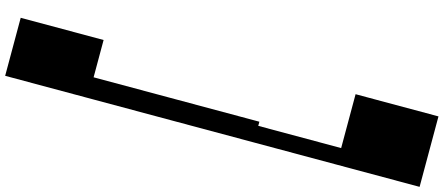

<svg xmlns="http://www.w3.org/2000/svg" viewBox="-34 -618 2069 895"><g transform="rotate(15 1000.0 -170.0)"><path d="M0 -280Q0 -280 0 -280Q0 -280 0 -280Q0 -280 0 -280V0Q0 0 0 0Q0 0 0 0Q0 0 0 0H400Q400 0 400 0Q400 0 400 0Q400 0 400 0V-280Q400 -280 400 -280Q400 -280 400 -280Q400 -280 400 -280Z M400 -100Q400 -100 400 -100Q400 -100 400 -100V0Q400 0 400 0Q400 0 400 0H800Q800 0 800 0Q800 0 800 0V-100Q800 -100 800 -100Q800 -100 800 -100Z M800 -100Q800 -100 800 -100Q800 -100 800 -100V0Q800 0 800 0Q800 0 800 0H1200Q1200 0 1200 0Q1200 0 1200 0V-100Q1200 -100 1200 -100Q1200 -100 1200 -100Z M1200 -80Q1200 -80 1200 -80Q1200 -80 1200 -80V0Q1200 0 1200 0Q1200 0 1200 0H1600Q1600 0 1600 0Q1600 0 1600 0V-80Q1600 -80 1600 -80Q1600 -80 1600 -80Z M1600 -340Q1600 -340 1600 -340Q1600 -340 1600 -340Q1600 -340 1600 -340V0Q1600 0 1600 0Q1600 0 1600 0Q1600 0 1600 0H2000Q2000 0 2000 0Q2000 0 2000 0Q2000 0 2000 0V-340Q2000 -340 2000 -340Q2000 -340 2000 -340Q2000 -340 2000 -340Z"/></g></svg>

Font: Wavefont
Style: Regular
Weight: 400
Monospace: yes
Version: Version 3.003